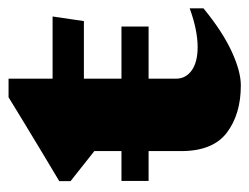

<svg xmlns="http://www.w3.org/2000/svg" viewBox="-88 -494 596 460"><g transform="rotate(-90 210.0 -264.0)"><path d="M6.5 -206V-271H78V-336L6 -393V-420Q33.5 -436.5 70.8 -458.8Q108 -481 144.8 -503.5Q181.5 -526 207 -541.5H251.5V-436H400.5L389.5 -361H251.5V-271H376.5V-206H251.5V-140.5Q251.5 -117 271.2 -102.8Q291 -88.5 327.5 -88.5Q367.5 -88.5 420 -107.5V-74.5Q364.5 -29 316.8 -7Q269 15 235.5 15Q166.5 15 122.2 -18.5Q78 -52 78 -128V-206Z"/></g></svg>

Font: Newsreader Text ExtraBold
Style: Regular
Weight: 800
Designer: Hugues Gentile
Foundry: Production Type
Version: Version 1.001